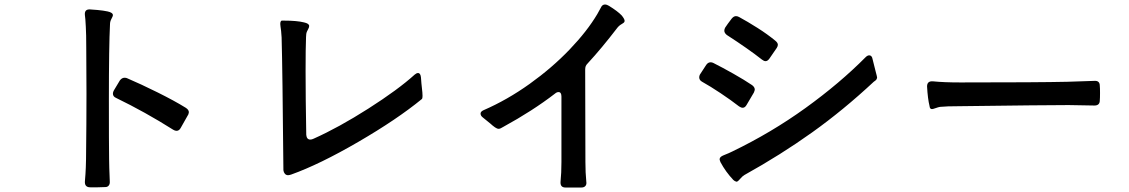

<svg xmlns="http://www.w3.org/2000/svg" viewBox="-20 -808 5040 857"><path d="M359 1Q362 -33 363 -60.5Q364 -88 364 -97Q366 -265 366 -390L365 -594Q365 -656 363 -689Q361 -729 359 -740Q356 -767 381 -766Q387 -766 414.5 -763.5Q442 -761 460 -757Q484 -752 484 -740Q484 -736 477.5 -724Q471 -712 471 -700Q466 -603 466 -360Q466 -162 467 -98Q467 -70 470 1Q471 13 465.5 20Q460 27 450 27Q404 29 381 28Q357 27 359 1ZM768 -224Q761 -224 753 -229Q628 -308 498 -371Q484 -377 484 -390Q484 -397 488 -404L515 -449Q524 -461 536 -461Q543 -461 547 -459Q608 -433 683.5 -395.5Q759 -358 809 -327Q823 -318 823 -307Q823 -304 821 -298Q812 -281 786 -236Q779 -224 768 -224Z M1846 -482Q1857 -482 1859 -462Q1860 -447 1861 -436Q1862 -425 1863 -417Q1866 -393 1866 -380Q1866 -369 1863 -366Q1752 -275 1579 -174.5Q1406 -74 1280 -29Q1271 -26 1266 -26Q1257 -26 1251.5 -32.5Q1246 -39 1245 -48Q1241 -500 1237 -641Q1235 -674 1232 -690L1231 -701Q1231 -708 1233 -712Q1235 -716 1238 -716H1248Q1305 -716 1337 -708Q1360 -703 1360 -692Q1360 -686 1356 -679Q1352 -672 1350 -667Q1346 -658 1346 -642Q1344 -594 1344 -490Q1344 -371 1347 -206Q1349 -185 1365 -185Q1372 -185 1380 -189Q1492 -239 1624.5 -323.5Q1757 -408 1831 -475Q1839 -482 1846 -482Z M2768 -715Q2768 -710 2764.5 -707Q2761 -704 2758 -702.5Q2755 -701 2754 -700Q2742 -693 2734 -682Q2665 -592 2604 -526Q2597 -519 2594.5 -513Q2592 -507 2592 -497L2593 -85Q2593 -37 2597 3Q2599 15 2593 22Q2587 29 2575 29H2537H2504Q2480 29 2482 3Q2486 -36 2486 -85V-167V-377Q2486 -397 2473 -397Q2465 -397 2457 -390Q2357 -313 2227 -242Q2213 -233 2206 -233Q2199 -233 2189.5 -239.5Q2180 -246 2168 -257L2136 -283Q2125 -291 2125 -301Q2125 -310 2138 -316Q2244 -362 2344 -433.5Q2444 -505 2522.5 -587Q2601 -669 2646 -745Q2653 -757 2662 -774Q2668 -788 2681 -788Q2688 -788 2698 -782Q2737 -758 2755 -739Q2768 -723 2768 -715Z M3397 -535Q3390 -535 3381 -542Q3320 -590 3224 -652Q3213 -661 3213 -671Q3213 -678 3217 -685Q3226 -699 3246 -725Q3255 -736 3265 -736Q3272 -736 3279 -732Q3316 -712 3361 -683.5Q3406 -655 3441 -626Q3452 -617 3452 -608Q3452 -602 3447 -594Q3423 -558 3414 -546Q3406 -535 3397 -535ZM3253 -5Q3219 -41 3196 -84Q3192 -94 3192 -97Q3192 -108 3210 -115Q3221 -119 3233 -124.5Q3245 -130 3249 -132Q3423 -216 3575.5 -326Q3728 -436 3844 -553Q3852 -561 3860 -561Q3872 -561 3875 -543L3888 -491Q3895 -465 3895 -462Q3894 -456 3891.5 -452.5Q3889 -449 3880 -443Q3745 -317 3605 -217Q3465 -117 3303 -27Q3294 -22 3283 -9Q3272 4 3267 3Q3259 1 3253 -5ZM3295 -327Q3288 -327 3279 -333Q3243 -361 3196.5 -392Q3150 -423 3114 -443Q3101 -450 3101 -463Q3101 -469 3104 -475Q3128 -513 3132 -518Q3140 -530 3152 -530Q3158 -530 3164 -527Q3204 -507 3253.5 -479Q3303 -451 3337 -428Q3349 -419 3349 -408Q3349 -405 3345 -395L3312 -339Q3305 -327 3295 -327Z M4118 -422Q4118 -447 4144 -445Q4193 -440 4267 -440Q4617 -440 4744 -443L4864 -447Q4889 -449 4889 -425Q4890 -415 4890 -393Q4890 -370 4889 -360Q4889 -337 4865 -337Q4787 -339 4750 -339Q4649 -339 4265 -334Q4204 -334 4176 -331Q4169 -330 4156.5 -325.5Q4144 -321 4140 -321Q4130 -321 4129 -335Q4121 -367 4118 -422Z"/></svg>

Font: Shippori Gochic B2 Bold
Style: Regular
Weight: 700
Designer: FONTDASU
Foundry: FONTDASU / Google Inc. / but / Adobe
Version: Version 1.130